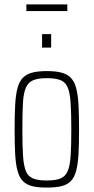

<svg xmlns="http://www.w3.org/2000/svg" viewBox="-20 -839 423 867"><path d="M192 8Q151 8 125 1.5Q99 -5 83 -21.5Q67 -38 59 -68Q51 -98 48.5 -143.5Q46 -189 46 -254Q46 -319 48.5 -365Q51 -411 59 -441Q67 -471 83 -487.5Q99 -504 125 -511Q151 -518 192 -518Q232 -518 258 -511Q284 -504 300 -487.5Q316 -471 324 -441Q332 -411 334.5 -365Q337 -319 337 -254Q337 -189 334.5 -143.5Q332 -98 324 -68Q316 -38 300 -21.5Q284 -5 258 1.5Q232 8 192 8ZM191 -24Q231 -24 253 -33Q275 -42 285.5 -66Q296 -90 299 -135.5Q302 -181 302 -254Q302 -327 299 -373Q296 -419 286 -443.5Q276 -468 253.5 -477Q231 -486 192 -486Q153 -486 130.5 -477Q108 -468 97 -443.5Q86 -419 83.5 -373Q81 -327 81 -254Q81 -181 84 -135.5Q87 -90 97 -66Q107 -42 129.5 -33Q152 -24 191 -24ZM170 -624V-685H211V-624ZM99 -789V-819H284V-789Z"/></svg>

Font: Saira ExtraCondensed Thin
Style: Regular
Weight: 250
Width: 2
Designer: Hector Gatti with collaboration of the Omnibus-Type team
Foundry: Omnibus-Type
Version: Version 1.101